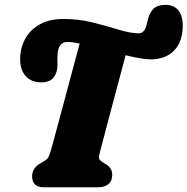

<svg xmlns="http://www.w3.org/2000/svg" viewBox="-20 -790 791 810"><path d="M402 -150.5Q396 -127.5 398 -121Q400 -114.5 409.5 -108L427 -97Q453.5 -80.5 453.5 -53Q453.5 -26.5 437.2 -13.2Q421 0 396 0H164.5Q138.5 0 127 -12.5Q115.5 -25 115.5 -45Q115.5 -65.5 125.2 -79Q135 -92.5 150.5 -101L167.5 -111Q180.5 -118.5 186 -130.5Q191.5 -142.5 198.5 -169Q207 -201 221.8 -255Q236.5 -309 253.5 -372.8Q270.5 -436.5 287 -498.2Q303.5 -560 316 -606.5Q283 -613 264 -613Q223.5 -613 222.5 -553.5Q222 -544.5 222.2 -537.2Q222.5 -530 222.5 -518Q222.5 -484.5 206.5 -463.5Q190.5 -442.5 153.5 -442.5Q113 -442.5 88.5 -469Q64 -495.5 65 -544.5Q66 -590.5 87.5 -628.2Q109 -666 149.5 -688Q190 -710 248 -710Q313 -710 372 -695Q431 -680 480.5 -664.8Q530 -649.5 565.5 -649.5Q588.5 -649.5 597.5 -682Q600.5 -692 603.5 -705.5Q610.5 -736 627.2 -752.8Q644 -769.5 679.5 -769.5Q712.5 -769.5 732 -746.8Q751.5 -724 751 -678.5Q750 -613.5 714.2 -576.5Q678.5 -539.5 615 -539.5Q595.5 -539.5 568.2 -544.5Q541 -549.5 510 -557Q495 -500 478.5 -438.8Q462 -377.5 447 -320.8Q432 -264 420.2 -219.2Q408.5 -174.5 402 -150.5Z"/></svg>

Font: Fraunces 144pt SuperSoft Black
Style: Italic
Weight: 900
Italic angle: -16°
Version: Version 1.000;[b76b70a41]